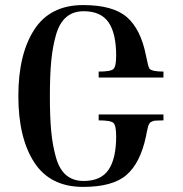

<svg xmlns="http://www.w3.org/2000/svg" viewBox="-20 -731 725 761"><path d="M52.7 -350.6Q52.7 -515.6 115.7 -613.3Q178.7 -710.9 309.6 -710.9Q427.7 -710.9 482.9 -663.1Q538.1 -615.2 558.6 -510.7Q567.4 -465.8 572.3 -459Q582 -447.3 627.9 -447.3V-423.8H371.1V-447.3Q418.9 -447.3 429.7 -457.5Q440.4 -467.8 440.4 -510.7Q440.4 -598.6 410.2 -642.6Q379.9 -686.5 311.5 -686.5Q270.5 -686.5 243.2 -663.6Q215.8 -640.6 202.1 -593.3Q188.5 -545.9 183.1 -489.3Q177.7 -432.6 177.7 -349.6Q177.7 -265.6 183.1 -209.5Q188.5 -153.3 202.1 -106Q215.8 -58.6 243.2 -36.1Q270.5 -13.7 311.5 -13.7Q379.9 -13.7 410.2 -58.1Q440.4 -102.5 440.4 -190.4Q440.4 -233.4 429.7 -243.7Q418.9 -253.9 371.1 -253.9V-277.3H627.9V-253.9Q618.2 -253.9 610.8 -253.4Q603.5 -252.9 597.2 -252.9Q590.8 -252.9 586.9 -251Q583 -249 579.6 -248Q576.2 -247.1 573.7 -243.2Q571.3 -239.3 569.8 -237.3Q568.4 -235.4 566.9 -229Q565.4 -222.7 564.5 -219.2Q563.5 -215.8 561.5 -206.1Q559.6 -196.3 558.6 -190.4Q536.1 -85 481.4 -37.6Q426.8 9.8 309.6 9.8Q178.7 9.8 115.7 -87.4Q52.7 -184.6 52.7 -350.6Z"/></svg>

Font: TriodPostnaja
Style: Medium
Weight: 500
Version: 20110805